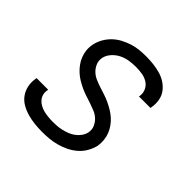

<svg xmlns="http://www.w3.org/2000/svg" viewBox="-144 -684 837 837"><g transform="rotate(45 275.0 -265.0)"><path d="M219 12Q195 12 172 9.5Q149 7 127.5 1Q106 -5 86.5 -16Q67 -27 54 -44.5Q41 -62 36 -84.5Q31 -107 35 -130L36 -137H107V-133Q104 -119 107.5 -106Q111 -93 119.5 -83.5Q128 -74 140 -67.5Q152 -61 165 -58Q178 -55 192 -53.5Q206 -52 220 -52Q234 -52 247.5 -53Q261 -54 275.5 -57.5Q290 -61 304 -66.5Q318 -72 330 -81Q342 -90 351 -102.5Q360 -115 363 -129Q367 -148 360 -164.5Q353 -181 340.5 -193Q328 -205 311 -212Q294 -219 277.5 -224.5Q261 -230 244 -235.5Q227 -241 211 -248.5Q195 -256 180 -265Q165 -274 152.5 -285.5Q140 -297 129.5 -311Q119 -325 112.5 -341.5Q106 -358 104 -376Q102 -394 106 -413Q110 -434 121 -453.5Q132 -473 148 -488.5Q164 -504 184 -514.5Q204 -525 224.5 -531.5Q245 -538 265.5 -540Q286 -542 307 -542Q330 -542 352 -539.5Q374 -537 395 -531Q416 -525 433.5 -513.5Q451 -502 463.5 -485.5Q476 -469 480 -447Q484 -425 480 -402L479 -396H408L409 -400Q412 -419 404 -436Q396 -453 380.5 -462.5Q365 -472 346 -475Q327 -478 307 -478Q288 -478 268 -475Q248 -472 229 -463Q210 -454 195 -437.5Q180 -421 176 -402Q172 -383 179 -366Q186 -349 198.5 -337Q211 -325 227 -318Q243 -311 260 -305.5Q277 -300 294 -294.5Q311 -289 327 -281.5Q343 -274 358 -265Q373 -256 386 -244.5Q399 -233 409 -219Q419 -205 425.5 -189Q432 -173 434 -154.5Q436 -136 433 -117Q428 -96 416.5 -75.5Q405 -55 387 -39.5Q369 -24 348.5 -14Q328 -4 306 2Q284 8 262.5 10Q241 12 219 12Z"/></g></svg>

Font: Lode Term
Style: Italic
Weight: 400
Italic angle: -11°
Monospace: yes
Designer: Belleve Invis
Foundry: Belleve Invis
Version: Version 29.2.0